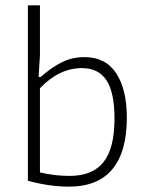

<svg xmlns="http://www.w3.org/2000/svg" viewBox="-20 -687 548 716"><path d="M84 -13V-667H129V-482L124 -400H132Q171 -435 210 -454.5Q249 -474 295 -474Q374 -474 413.5 -413.5Q453 -353 453 -248Q453 -121 399 -56Q345 9 237 9Q164 9 84 -13ZM407 -245Q407 -341 377.5 -387Q348 -433 285 -433Q201 -433 129 -358V-44Q183 -31 239 -31Q325 -31 366 -82.5Q407 -134 407 -245Z"/></svg>

Font: Athiti Light
Style: Regular
Weight: 300
Designer: CadsonDemak Team
Foundry: CadsonDemak
Version: Version 1.032